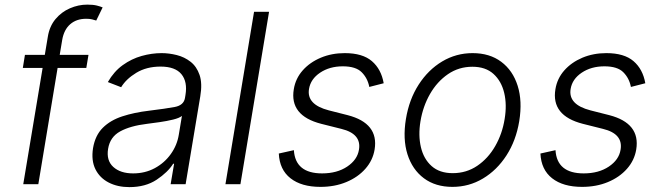

<svg xmlns="http://www.w3.org/2000/svg" viewBox="-20 -777 2780 810"><path d="M353.3 -545.5 344.1 -490.4H223L141.7 0H78.1L159.8 -490.4H76.3L85.2 -545.5H169L181.8 -622.2Q188.9 -666.2 214.1 -696.4Q239.3 -726.6 275 -742Q310.7 -757.5 348 -757.5Q372.9 -757.5 388.5 -753.6Q404.1 -749.6 413 -745.7L386 -690.3Q378.9 -692.5 369.1 -695.1Q359.4 -697.8 343.8 -697.8Q302.6 -697.8 276.3 -674.9Q250 -652 242.5 -609L231.9 -545.5Z M525.6 12.4Q476.2 12.4 438.6 -6.9Q400.9 -26.3 382.6 -63Q364.3 -99.8 372.5 -152.3Q381.7 -206.3 413.9 -238.1Q446 -269.9 496.1 -286.2Q546.2 -302.6 609 -310Q678.6 -318.5 716.8 -325.6Q755 -332.7 760.3 -363.3L762.4 -376.1Q771.7 -431.8 745.4 -464Q719.1 -496.1 657.3 -496.1Q598.4 -496.1 555.2 -470Q512.1 -443.9 491.1 -409.1L435 -430.8Q460.6 -475.5 497.9 -502.3Q535.2 -529.1 577.8 -541Q620.4 -552.9 661.9 -552.9Q693.2 -552.9 725.7 -544.7Q758.2 -536.6 783.9 -516.5Q809.7 -496.4 821.9 -460.9Q834.2 -425.4 824.9 -370.4L763.1 0H699.9L714.5 -86.3H710.6Q687.9 -50.1 640.8 -18.8Q593.8 12.4 525.6 12.4ZM541.5 -45.5Q592 -45.5 633 -67.6Q674 -89.8 700.6 -127.1Q727.3 -164.4 734.4 -209.2L747.5 -288Q736.9 -279.1 710.2 -272.5Q683.6 -266 653.2 -261.7Q622.9 -257.5 600.5 -254.6Q529.8 -246.1 487 -222.7Q444.2 -199.2 436.1 -149.5Q427.9 -100.1 457.9 -72.8Q487.9 -45.5 541.5 -45.5Z M1115.1 -727.3 994.3 0H931.1L1051.8 -727.3Z M1598.7 -425.8 1538 -410.2Q1530.9 -447.1 1506 -472.1Q1481.2 -497.2 1426.1 -497.2Q1370.4 -497.2 1330.4 -470.3Q1290.5 -443.5 1283.7 -402Q1272.4 -335.9 1367.2 -311.4L1446.7 -291.2Q1578.5 -257.1 1560.4 -146.3Q1552.9 -100.5 1521.3 -64.8Q1489.7 -29.1 1440.9 -8.9Q1392 11.4 1332 11.4Q1251.8 11.4 1205.6 -24.9Q1159.4 -61.1 1156.2 -129.3L1219.8 -143.5Q1225.9 -45.5 1338.8 -45.5Q1402 -45.5 1444.8 -74.2Q1487.6 -103 1494.3 -145.2Q1506 -212.4 1420.1 -233.3L1335.2 -254.6Q1200.6 -289.1 1219.5 -400.9Q1226.9 -446 1257.1 -480.1Q1287.3 -514.2 1333.5 -533.6Q1379.6 -552.9 1434.3 -552.9Q1509.6 -552.9 1549 -519Q1588.4 -485.1 1598.7 -425.8Z M1888.8 11.4Q1817.1 11.4 1768.3 -25Q1719.5 -61.4 1699 -126.1Q1678.6 -190.7 1692.5 -275.2Q1706 -357.6 1746.3 -420.1Q1786.6 -482.6 1845.5 -517.8Q1904.5 -552.9 1973.7 -552.9Q2045.8 -552.9 2094.6 -516.3Q2143.5 -479.8 2163.9 -415.1Q2184.3 -350.5 2170.5 -265.6Q2157 -183.9 2116.7 -121.4Q2076.3 -58.9 2017.4 -23.8Q1958.5 11.4 1888.8 11.4ZM1889.9 -46.5Q1947.8 -46.5 1993.6 -77.6Q2039.4 -108.7 2069.2 -160.7Q2099.1 -212.7 2109 -275.2Q2119 -335.2 2107.1 -385.1Q2095.2 -435 2061.8 -465.2Q2028.4 -495.4 1973 -495.4Q1915.5 -495.4 1869.7 -464Q1823.9 -432.5 1794 -380.3Q1764.2 -328.1 1753.9 -265.6Q1744 -206 1755.7 -156.1Q1767.4 -106.2 1801 -76.3Q1834.5 -46.5 1889.9 -46.5Z M2702.4 -425.8 2641.7 -410.2Q2634.6 -447.1 2609.7 -472.1Q2584.9 -497.2 2529.8 -497.2Q2474.1 -497.2 2434.1 -470.3Q2394.2 -443.5 2387.4 -402Q2376.1 -335.9 2470.9 -311.4L2550.4 -291.2Q2682.2 -257.1 2664.1 -146.3Q2656.6 -100.5 2625 -64.8Q2593.4 -29.1 2544.6 -8.9Q2495.7 11.4 2435.7 11.4Q2355.5 11.4 2309.3 -24.9Q2263.1 -61.1 2259.9 -129.3L2323.5 -143.5Q2329.5 -45.5 2442.5 -45.5Q2505.7 -45.5 2548.5 -74.2Q2591.3 -103 2598 -145.2Q2609.7 -212.4 2523.8 -233.3L2438.9 -254.6Q2304.3 -289.1 2323.2 -400.9Q2330.6 -446 2360.8 -480.1Q2391 -514.2 2437.1 -533.6Q2483.3 -552.9 2538 -552.9Q2613.3 -552.9 2652.7 -519Q2692.1 -485.1 2702.4 -425.8Z"/></svg>

Font: Inter Light  BETA
Style: Italic
Weight: 300
Italic angle: 9.39999°
Designer: Rasmus Andersson
Foundry: rsms
Version: Version 3.011;git-f93a4a705